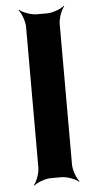

<svg xmlns="http://www.w3.org/2000/svg" viewBox="-54 -770 411 830"><g transform="rotate(-5 151.0 -355.5)"><path d="M231 -50V-661C231 -685 245 -722 257 -735L255 -737C242 -725 205 -711 181 -711H135C111 -711 74 -725 61 -737L59 -735C71 -722 85 -685 85 -661V-50C85 -26 71 11 59 24L61 26C74 14 111 0 135 0H181C205 0 242 14 255 26L257 24C245 11 231 -26 231 -50Z"/></g></svg>

Font: Asimov
Style: EdgeWide
Weight: 500
Designer: Google
Version: Version 2.000980: 2014